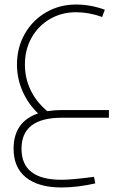

<svg xmlns="http://www.w3.org/2000/svg" viewBox="-20 -520 561 848"><path d="M75 137Q75 274 251 274Q298 274 395 261L401 290Q321 308 252 308Q150 308 95 264Q40 220 40 137Q40 18 148 -19Q103 -63 79 -118.5Q55 -174 55 -235Q55 -310 89.5 -370.5Q124 -431 183.5 -465.5Q243 -500 316 -500Q380 -500 443 -477L431 -445Q373 -466 316 -466Q252 -466 200.5 -436Q149 -406 119.5 -353.5Q90 -301 90 -235Q90 -175 115 -122.5Q140 -70 189 -29Q222 -34 253 -34H461V0H253Q75 0 75 137Z"/></svg>

Font: Cairo ExtraLight
Style: Regular
Weight: 275
Designer: Mohamed Gaber, Accademia di Belle Arti di Urbino and others
Foundry: Kief Type Foundry, Accademia di Belle Arti di Urbino and others
Version: Version 3.011